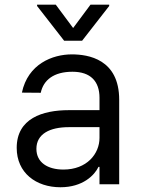

<svg xmlns="http://www.w3.org/2000/svg" viewBox="-20 -784 604 817"><path d="M237.2 12.8C332.4 12.8 382.1 -38.4 399.1 -73.9H403.4V0H487.2V-359.4C487.2 -532.7 355.1 -552.6 285.5 -552.6C203.1 -552.6 98.7 -511.4 73.2 -389.9L153.4 -389.2C164.8 -443.2 208.5 -478.7 288.4 -478.7C365.4 -478.7 403.4 -437.9 403.4 -367.9V-315.3H273.4C160.5 -315.3 51.1 -279.8 51.1 -154.8C51.1 -48.3 133.5 12.8 237.2 12.8ZM134.9 -150.6C134.9 -214.5 192.5 -242.9 272.7 -242.9H403.4V-197.4C403.4 -129.3 349.4 -62.5 250 -62.5C183.2 -62.5 134.9 -92.3 134.9 -150.6ZM137.8 -758.5 252.8 -610.8H329.5L444.6 -758.5V-764.2H365.1L291.2 -664.8L217.3 -764.2H137.8Z"/></svg>

Font: Margiela Sans
Style: Regular
Weight: 400
Designer: Stefan Endress, Andreas Faust
Version: Version 1.100;FEAKit 1.0